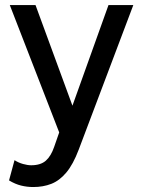

<svg xmlns="http://www.w3.org/2000/svg" viewBox="-20 -510 556 754"><path d="M110.5 224.5Q86.5 224.5 63 218.8Q39.5 213 15.5 198.5L37 119Q52.5 129 70.5 134Q88.5 139 102.5 139Q139.5 139 160 121Q180.5 103 193 66L212.5 10L18.5 -490H119.5L264.5 -95L406 -490H503.5L289 78Q267 136 240.2 167.8Q213.5 199.5 181.5 212Q149.5 224.5 110.5 224.5Z"/></svg>

Font: Geologica Cursive Light
Style: Regular
Weight: 300
Designer: Sindre Bremnes, Frode Helland
Foundry: Monokrom Skriftforlag AS
Version: Version 1.010;gftools[0.9.28]